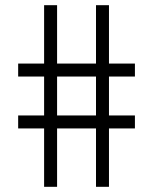

<svg xmlns="http://www.w3.org/2000/svg" viewBox="-20 -720 590 740"><path d="M350 0H400V-225H500V-275H400V-425H500V-475H400V-700H350V-475H200V-700H150V-475H50V-425H150V-275H50V-225H150V0H200V-225H350ZM200 -275V-425H350V-275Z"/></svg>

Font: LS-VG5000 Light
Style: Regular
Weight: 400
Designer: Justin Bihan, 2021
Foundry: Justin Bihan, 2021
Version: Version 1.000;Glyphs 3.1.2 (3151)